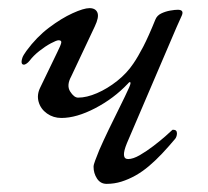

<svg xmlns="http://www.w3.org/2000/svg" viewBox="-20 -438 512 472"><path d="M242 14Q227 14 218.5 1Q210 -12 210 -28Q210 -33 214 -43.5Q218 -54 224 -69Q234 -92 247.5 -120Q261 -148 274.5 -175Q288 -202 297 -222Q302 -233 300.5 -235.5Q299 -238 294 -232Q260 -196 214 -172Q168 -148 131 -148Q111 -148 95.5 -159Q80 -170 75 -187.5Q70 -205 79 -223L121 -310Q129 -326 130.5 -332.5Q132 -339 124 -339Q119 -339 105 -331.5Q91 -324 76.5 -312.5Q62 -301 53 -289Q49 -284 45 -281.5Q41 -279 39 -279Q33 -279 33 -286Q33 -290 35 -296Q37 -302 45 -313Q70 -347 100.5 -370Q131 -393 158.5 -405.5Q186 -418 200 -418Q215 -418 219.5 -407Q224 -396 213 -373L155 -250Q143 -228 152.5 -213Q162 -198 172 -198Q193 -198 218.5 -209Q244 -220 268 -239Q292 -258 308 -282Q319 -298 332 -323Q345 -348 362 -390Q366 -400 376.5 -405Q387 -410 398.5 -412Q410 -414 417 -414Q433 -414 427 -400Q421 -386 414 -371L292 -86Q276 -47 295 -47Q307 -47 323.5 -56.5Q340 -66 357 -79Q374 -92 386.5 -103Q399 -114 403 -118Q404 -119 404.5 -119Q405 -119 405.5 -119Q406 -119 406 -119Q415 -119 415 -110Q415 -106 413.5 -102Q412 -98 410 -96Q394 -77 378.5 -60.5Q363 -44 346.5 -30Q330 -16 313 -6.5Q296 3 278.5 8.5Q261 14 242 14Z"/></svg>

Font: EB Garamond
Style: Italic
Weight: 400
Italic angle: -17.2°
Designer: Georg Duffner and Octavio Pardo
Foundry: Georg Duffner
Version: Version 1.001